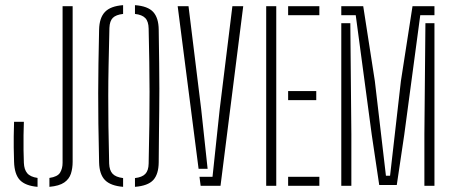

<svg xmlns="http://www.w3.org/2000/svg" viewBox="-20 -720 1764 744"><path d="M171.5 4V-30.5Q203 -35 212.8 -51Q222.5 -67 222.5 -89V-696H261.5V-93Q261.5 -68 254.8 -47Q248 -26 228.8 -12.8Q209.5 0.5 171.5 4ZM125.5 4Q78.5 0 57.2 -22.2Q36 -44.5 34.5 -93Q33.5 -127 33.2 -148.5Q33 -170 33.2 -191.8Q33.5 -213.5 34.5 -248H72.5Q71.5 -226 71.2 -196.5Q71 -167 71.2 -138.2Q71.5 -109.5 72.5 -89Q73.5 -63 85.5 -48.8Q97.5 -34.5 125.5 -30.5Z M457 4Q408.5 0 386.8 -22.2Q365 -44.5 364 -91Q362 -176.5 361.2 -240.5Q360.5 -304.5 360.5 -359.8Q360.5 -415 361.5 -473Q362.5 -531 364 -605Q365 -651 386.8 -673.8Q408.5 -696.5 457 -700V-666Q429.5 -663 417.2 -650.8Q405 -638.5 404 -612Q402 -530.5 400.8 -468Q399.5 -405.5 399.5 -349.2Q399.5 -293 400.2 -230.5Q401 -168 403 -86Q404 -60 416.2 -46.8Q428.5 -33.5 457 -30ZM503 4V-30Q530.5 -33 543 -46Q555.5 -59 556 -86Q558 -172 558.8 -239.2Q559.5 -306.5 559.5 -364.8Q559.5 -423 558.5 -481.8Q557.5 -540.5 556 -609Q555.5 -637 543 -650Q530.5 -663 503 -666V-700Q552.5 -696.5 573.5 -673.8Q594.5 -651 595 -605Q596 -529.5 596.8 -474.5Q597.5 -419.5 597.5 -375.8Q597.5 -332 597 -290.8Q596.5 -249.5 596 -202Q595.5 -154.5 595 -91Q594.5 -45 574 -22.5Q553.5 0 503 4Z M668.5 -696H710.5L759.5 -298L784.5 -66H749.5ZM753 -35H803.5L831.5 -298L880.5 -696H922.5L834.5 0H757.5Z M1011.5 0V-696H1050.5V0ZM1096.5 0V-35H1217.5V0ZM1096.5 -332V-367H1205.5V-332ZM1096.5 -661V-696H1217.5V-661Z M1449.5 -3 1420.5 -198 1358.5 -661H1302.5V-696H1387.5L1432.5 -406L1475.5 -39H1491.5L1533.5 -406L1578.5 -696H1663.5V-661H1608.5L1546.5 -198L1517.5 -3ZM1302.5 0V-630H1337.5L1341.5 -200V0ZM1624.5 0V-200L1628.5 -630H1663.5V0Z"/></svg>

Font: Big Shoulders Stencil Text SC Thin
Style: Regular
Weight: 100
Designer: Patric King
Foundry: XO Type Co
Version: Version 2.001